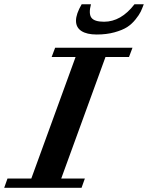

<svg xmlns="http://www.w3.org/2000/svg" viewBox="-79 -889 701 909"><path d="M280.8 -791Q280.8 -822.8 307.6 -868.7H351.6Q339.8 -823.7 354 -804.9Q368.2 -786.1 413.6 -786.1Q494.1 -786.1 557.6 -868.7H601.6Q594.2 -848.6 587.2 -833.7Q580.1 -818.8 562.5 -796.9Q544.9 -774.9 522.9 -760.7Q501 -746.6 463.4 -736.1Q425.8 -725.6 378.9 -725.6Q332 -725.6 306.4 -742.2Q280.8 -758.8 280.8 -791ZM-59.1 0 -43.5 -43.9H69.3L278.8 -619.1H165.5L182.1 -663.1H548.3L531.7 -619.1H420.4L210.9 -43.9H322.8L307.1 0Z"/></svg>

Font: Elstob 6pt
Style: Italic
Weight: 700
Italic angle: -20°
Designer: Peter S. Baker
Version: Version 1.015